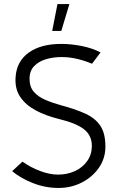

<svg xmlns="http://www.w3.org/2000/svg" viewBox="-20 -921 581 949"><path d="M269 8Q204 8 143 -16Q82 -40 40 -75L91 -122Q132 -93 179 -75.5Q226 -58 267 -58Q312 -58 349.5 -75Q387 -92 410 -123.5Q433 -155 434 -197Q435 -250 396.5 -281Q358 -312 271 -333Q206 -349 156.5 -375.5Q107 -402 80 -442Q53 -482 57 -539Q62 -618 122 -661Q182 -704 283 -704Q330 -704 382 -694Q434 -684 477 -662L435 -606Q399 -621 361 -630Q323 -639 284 -639Q244 -639 208 -628.5Q172 -618 149 -594.5Q126 -571 126 -531Q126 -492 147 -467.5Q168 -443 204 -427.5Q240 -412 284 -400Q355 -381 403.5 -358.5Q452 -336 476.5 -298.5Q501 -261 501 -197Q501 -138 469 -92Q437 -46 384.5 -19Q332 8 269 8ZM238 -768H283L323 -901H264Z"/></svg>

Font: Kulim Park Light
Style: Regular
Weight: 300
Designer: Noponies / Dale Sattler
Foundry: Noponies
Version: Version 1.000; ttfautohint (v1.8.3)